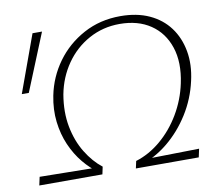

<svg xmlns="http://www.w3.org/2000/svg" viewBox="-75 -751 927 836"><g transform="rotate(-10 388.5 -332.5)"><path d="M480 -10 467 -32Q526 -50 577.5 -93.5Q629 -137 665.5 -198.5Q702 -260 717 -331Q736 -421 713.5 -489Q691 -557 635.5 -594.5Q580 -632 499 -632Q425 -632 363 -598Q301 -564 260 -505Q219 -446 205 -372Q192 -296 204.5 -230.5Q217 -165 248 -114.5Q279 -64 319 -33L299 -12Q264 -36 233.5 -73Q203 -110 182.5 -157Q162 -204 155.5 -259.5Q149 -315 161 -375Q177 -455 224.5 -520.5Q272 -586 345 -625.5Q418 -665 508 -665Q581 -665 635.5 -640Q690 -615 723.5 -570Q757 -525 768 -464.5Q779 -404 763 -334Q746 -257 704.5 -191Q663 -125 605.5 -78Q548 -31 480 -10ZM33 0 41 -37 319 -33 312 0ZM460 0 467 -32 746 -37 738 0ZM58 -405H27L119 -658H161Z"/></g></svg>

Font: Ysabeau ExtraLight
Style: Italic
Weight: 250
Italic angle: -12°
Version: Version 2.000;gftools[0.9.27.dev2+g8671c4b]